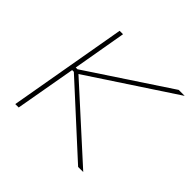

<svg xmlns="http://www.w3.org/2000/svg" viewBox="-135 -657 795 795"><g transform="rotate(45 262.0 -260.0)"><path d="M50 0H70L117 -266H127L418 0H448L147 -273L522 -520H487L130 -284H120L161 -520H141Z"/></g></svg>

Font: Fixel Display 20240404 Thin
Style: Italic
Weight: 100
Italic angle: -10°
Designer: AlfaBravo + MacPaw
Foundry: Kyrylo Tkachov, Marchela Mozhyna, Serhii Makarenko, Maria Weinstein, Zakhar Kryvoshyya
Version: Version 1.211;Glyphs 3.2 (3225)